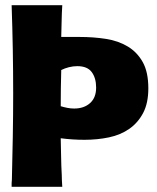

<svg xmlns="http://www.w3.org/2000/svg" viewBox="-20 -723 608 743"><path d="M221 -703Q219 -672 218.5 -641.5Q218 -611 217 -580H288Q342 -580 390 -572.5Q438 -565 474.5 -543Q511 -521 532.5 -482.5Q554 -444 554 -381Q554 -324 534 -286Q514 -248 480.5 -224.5Q447 -201 402 -191.5Q357 -182 307 -182Q260 -182 215 -188Q216 -152 216.5 -116.5Q217 -81 219 -46Q219 -37 219.5 -25.5Q220 -14 221 0H25V-14Q25 -21 26 -28Q28 -112 29.5 -194Q31 -276 31 -361Q31 -532 25 -703ZM217 -452Q216 -417 215.5 -382Q215 -347 215 -312Q228 -308 241 -305.5Q254 -303 267 -303Q305 -303 328.5 -324Q352 -345 352 -384Q352 -421 335 -444Q318 -467 279 -467Q263 -467 247 -463Q231 -459 217 -452Z"/></svg>

Font: CAT Rhythmus
Style: Regular
Weight: 400
Designer: Peter Wiegel nach alter Vorlage
Foundry: Peter Wiegel
Version: 1.000